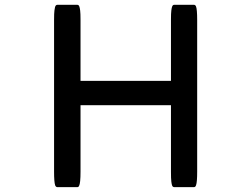

<svg xmlns="http://www.w3.org/2000/svg" viewBox="-20 -747 1040 794"><path d="M313 -312V-37.1Q313 10.7 307.1 21.5Q304.7 26.9 299.8 26.9H216.8Q213.9 26.9 211.9 24.9Q209 22.5 208 19Q203.6 5.4 203.6 -37.1V-664.1Q203.6 -692.4 205.1 -703.4Q206.5 -714.4 207.5 -717.3Q209 -722.7 211.4 -724.9Q213.9 -727.1 216.8 -727.1H299.8Q306.2 -727.1 308.6 -718.3Q310.1 -714.4 311.5 -703.4Q313 -692.4 313 -664.1V-412.6H687V-664.1Q687 -692.4 688.5 -703.4Q689.9 -714.4 691.4 -718.3Q693.8 -727.1 700.2 -727.1H782.2Q787.6 -727.1 790.5 -720.7Q795.4 -709 795.4 -664.1V-37.1Q795.4 5.4 791 18.1Q788.6 26.9 782.2 26.9H700.2Q694.3 26.4 691.9 20.5Q689.9 15.6 688.5 3.9Q687 -7.8 687 -37.1V-312Z"/></svg>

Font: YuPearl-Medium
Style: Medium
Weight: 500
Designer: Max Yao
Foundry: Max-Everyday
Version: Version 1.011; ttfautohint (v1.8.3)